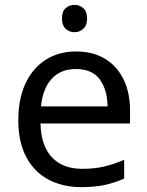

<svg xmlns="http://www.w3.org/2000/svg" viewBox="-20 -757 604 787"><path d="M292 -546Q361 -546 410.5 -516Q460 -486 486.5 -431.5Q513 -377 513 -304V-251H146Q148 -160 192.5 -112.5Q237 -65 317 -65Q368 -65 407.5 -74.5Q447 -84 489 -102V-25Q448 -7 408 1.5Q368 10 313 10Q237 10 178.5 -21Q120 -52 87.5 -113.5Q55 -175 55 -264Q55 -352 84.5 -415Q114 -478 167.5 -512Q221 -546 292 -546ZM291 -474Q228 -474 191.5 -433.5Q155 -393 148 -321H421Q420 -389 389 -431.5Q358 -474 291 -474ZM286 -737Q306 -737 321.5 -723.5Q337 -710 337 -681Q337 -653 321.5 -639Q306 -625 286 -625Q264 -625 249 -639Q234 -653 234 -681Q234 -710 249 -723.5Q264 -737 286 -737Z"/></svg>

Font: Noto Sans Modi
Style: Regular
Weight: 400
Designer: Monotype Design Team
Foundry: Monotype Imaging Inc.
Version: Version 2.003; ttfautohint (v1.8.4.7-5d5b)